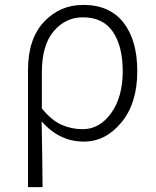

<svg xmlns="http://www.w3.org/2000/svg" viewBox="-20 -567 638 786"><path d="M94.7 199.2V-281.2Q94.7 -407.2 159.7 -477.1Q224.6 -546.9 321.3 -546.9Q428.7 -546.9 485.4 -474.6Q542 -402.3 542 -275.4Q542 -144.5 477.1 -65.9Q412.1 12.7 323.2 12.7Q222.7 12.7 150.4 -70.3Q153.3 66.4 154.3 199.2ZM318.4 -38.1Q387.7 -38.1 435.1 -104Q482.4 -169.9 482.4 -275.4Q482.4 -377 442.4 -436.5Q402.3 -496.1 319.3 -496.1Q248 -496.1 199.7 -439Q151.4 -381.8 151.4 -271.5V-123Q191.4 -74.2 231.9 -56.2Q272.5 -38.1 318.4 -38.1Z"/></svg>

Font: Gen Shin Gothic Light
Style: Regular
Weight: 200
Designer: [Source Han Sans]
Ryoko NISHIZUKA  (kana & ideographs); Paul D. Hunt (Latin, Greek & Cyrillic); Wenlong ZHANG  (bopomofo
Version: Version 1.002.20150607